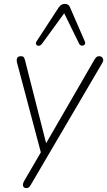

<svg xmlns="http://www.w3.org/2000/svg" viewBox="-20 -778 549 984"><path d="M115 186Q106 186 101.5 181Q97 176 97.5 168Q98 160 103 151L195 -7L192 13L67 -458Q65 -468 66 -475Q67 -482 72.5 -486Q78 -490 87 -490Q97 -490 101 -485.5Q105 -481 108 -470L224 -14H199L465 -474Q470 -482 475 -486Q480 -490 488 -490Q497 -490 502.5 -485Q508 -480 509 -472.5Q510 -465 504 -455L138 169Q134 177 128.5 181.5Q123 186 115 186ZM415 -565Q418 -557 415.5 -552Q413 -547 407 -545Q401 -543 395 -545Q389 -547 386 -553L309 -710L194 -552Q189 -546 182.5 -544Q176 -542 171 -544.5Q166 -547 164.5 -553Q163 -559 168 -567L281 -740Q289 -751 296.5 -754.5Q304 -758 313 -758Q322 -758 328.5 -754Q335 -750 339 -740Z"/></svg>

Font: Nunito ExtraLight ExtraLight
Style: Italic
Weight: 250
Italic angle: -9°
Version: Version 3.602